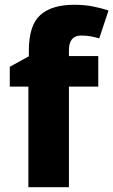

<svg xmlns="http://www.w3.org/2000/svg" viewBox="-20 -785 475 805"><path d="M392 -422H269V0H99V-422H21V-505L101 -549V-573Q101 -679 149 -722Q197 -765 291 -765Q334 -765 369.5 -758Q405 -751 435 -741L396 -624Q380 -629 361 -632.5Q342 -636 320 -636Q269 -636 269 -574V-550H392Z"/></svg>

Font: Noto Sans Thaana ExtraBold
Style: Regular
Weight: 800
Designer: David Williams
Foundry: Google Inc.
Version: Version 3.001; ttfautohint (v1.8.4.7-5d5b)